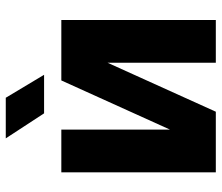

<svg xmlns="http://www.w3.org/2000/svg" viewBox="-70 -680 750 649"><g transform="rotate(-90 304.5 -355.0)"><path d="M47 0V-522.2H191.4V-154.9L357.6 -522.2H561.8V0H417.4V-365.9L251.9 0ZM299.1 -710 376.7 -580.5H246.4L161.8 -710Z"/></g></svg>

Font: TikTok Sans Light
Style: Regular
Weight: 300
Version: Version 4.000